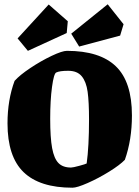

<svg xmlns="http://www.w3.org/2000/svg" viewBox="-20 -862 650 895"><path d="M15 -287Q15 -396 48 -485Q72 -512 121.5 -545Q171 -578 220.5 -601.5Q270 -625 292 -625Q445 -625 520 -553Q595 -481 595 -324Q595 -210 562 -117Q539 -93 489 -62Q439 -31 389 -9Q339 13 318 13Q165 13 90 -59.5Q15 -132 15 -287ZM384 -100Q395 -179 395 -305Q395 -387 388.5 -434Q382 -481 361 -506.5Q340 -532 298 -532Q258 -532 242 -524Q231 -519 222.5 -457Q214 -395 214 -308Q214 -220 223 -171.5Q232 -123 252.5 -102Q273 -81 311 -81Q320 -81 349.5 -89Q379 -97 384 -100ZM312 -705 482 -842 556 -749 540 -696 349 -645ZM62 -683 207 -841 296 -763 291 -708 110 -625Z"/></svg>

Font: Grenze Black
Style: Regular
Weight: 900
Designer: Renata Polastri
Foundry: Omnibus-Type
Version: Version 1.002; ttfautohint (v1.8)